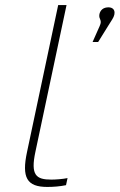

<svg xmlns="http://www.w3.org/2000/svg" viewBox="-20 -730 473 759"><path d="M183 -20C123 -20 100 -37 120 -130L243 -710H210L87 -130C65 -28 86 9 167 9C191 9 217 7 241 2L247 -26C228 -22 200 -20 183 -20ZM346 -564H368L409 -630C421 -650 429 -659 432 -672V-673C436 -691 425 -701 409 -701C389 -701 377 -691 373 -674C369 -652 386 -653 374 -627Z"/></svg>

Font: LT Wave Text Thin Italic
Style: Regular
Weight: 100
Designer: Daniel Lyons
Version: Version 2.5 (Glyphs App)